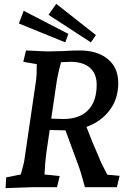

<svg xmlns="http://www.w3.org/2000/svg" viewBox="-20 -972 695 997"><path d="M12 -51 88 -66Q105 -126 107 -144L167 -553Q171 -580 171 -639L101 -651L115 -710Q213 -705 232 -705L312 -707Q357 -710 394 -710Q485 -710 539.5 -665.5Q594 -621 594 -541Q594 -458 549 -399Q504 -340 429 -313Q456 -240 493 -157L504 -130Q518 -101 537 -65L601 -59L587 0H421Q413 -30 403.5 -62.5Q394 -95 386 -116L320 -295H319Q294 -295 238 -297L220 -174Q215 -138 211 -66L290 -58L276 0H148Q127 0 9 5ZM308 -354Q393 -354 437.5 -400Q482 -446 482 -532Q482 -590 446.5 -620.5Q411 -651 346 -651L297 -649Q279 -584 273 -539L246 -356Q288 -354 308 -354ZM232 -895 272 -952 478 -790 452 -752ZM78 -850 103 -916 335 -796 319 -752Z"/></svg>

Font: Andada Pro SemiBold
Style: Italic
Weight: 600
Italic angle: -6.99998°
Designer: Carolina Giovagnoli
Foundry: Huerta Tipografica
Version: Version 3.005